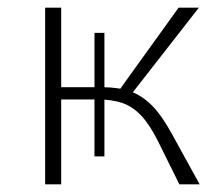

<svg xmlns="http://www.w3.org/2000/svg" viewBox="-20 -482 568 502"><path d="M449 0 393 -113Q371 -157 348.5 -180.5Q326 -204 299 -213Q272 -222 235 -222H124V-254H247Q290 -254 321 -243Q352 -232 378 -205.5Q404 -179 431 -129L502 0ZM98 0V-462H140V0ZM280 -230 447 -462H500L319 -230ZM227 -73V-396H253V-73Z"/></svg>

Font: Ysabeau SC ExtraLight
Style: Regular
Weight: 250
Designer: Christian Thalmann (Catharsis Fonts)
Version: Version 2.001;gftools[0.9.30]; featfreeze: smcp